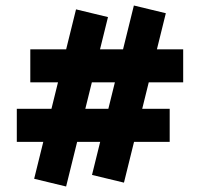

<svg xmlns="http://www.w3.org/2000/svg" viewBox="-20 -611 717 697"><path d="M430 52 314 24 466 -591 582 -563ZM41 -96V-216H596V-96ZM220 66 104 38 256 -577 372 -549ZM90 -312V-432H645V-312Z"/></svg>

Font: Ysabeau Office Black
Style: Italic
Weight: 900
Italic angle: -12°
Designer: Christian Thalmann (Catharsis Fonts)
Version: Version 2.001;gftools[0.9.30]; featfreeze: tnum,lnum,ss02